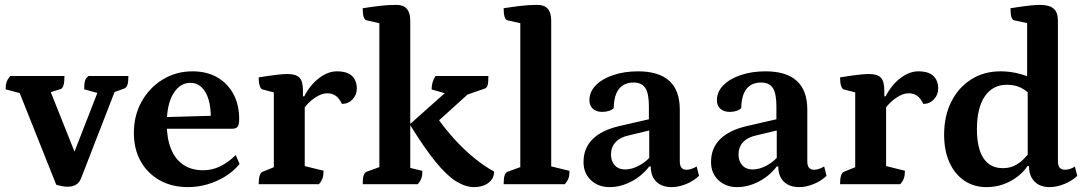

<svg xmlns="http://www.w3.org/2000/svg" viewBox="-20 -754 4449 786"><path d="M256.4 10.4Q245.4 10.4 232.1 7.7Q218.8 5 210.2 2.2L55.9 -384.8L78.5 -368.2L3 -388.4Q3 -407 7.2 -418.8Q11.5 -430.6 21.9 -443H244Q244 -394.2 228 -389.3L166.2 -370.1L182.3 -390.7L302.1 -90.3H268.3L384.1 -387.9L390.9 -370L324.5 -388.4Q324.5 -413.2 328.3 -424.3Q332 -435.4 342.5 -443H505.7Q505.7 -418.8 501.7 -406.9Q497.7 -395 489.7 -392.1L432.7 -371.4L454.3 -390.8L311.8 -23.8Q298.8 10.4 256.4 10.4Z M749.4 12Q683.4 12 633.4 -16.2Q583.4 -44.4 555.7 -94.3Q528 -144.2 528 -209.5Q528 -281.6 560.1 -338.7Q592.2 -395.8 646.8 -428.9Q701.4 -462 768.1 -462Q826.4 -462 869 -437.6Q911.5 -413.2 935.3 -369.4Q959.1 -325.6 959.1 -266.5Q959.1 -242.1 952.1 -234.5Q945.1 -226.9 929.8 -226.9H618.4V-273.6L854.4 -280.2L842.9 -265.1Q844 -312.7 833.9 -346.1Q823.8 -379.5 804.9 -397.2Q786.1 -414.9 759.4 -414.9Q716.5 -414.9 689.6 -370.7Q662.7 -326.5 662.7 -247.4Q662.7 -187.9 679.8 -145.2Q696.8 -102.5 730.1 -79.7Q763.5 -57 811.5 -57Q847.9 -57 880.8 -72.7Q913.8 -88.5 945 -119.2L960.7 -82.9Q938.4 -54.7 904.2 -33.1Q870.1 -11.5 830.5 0.2Q791 12 749.4 12Z M1039 0Q1039 -44.4 1055 -50.9L1112 -73.9L1101 -56.9V-388.3L1112.5 -372.8L1054.4 -387.9Q1047.4 -389.9 1043.2 -402.7Q1039 -415.4 1039 -437.3Q1088.4 -445.1 1114.1 -448Q1139.9 -451 1156.9 -451Q1191.7 -451 1206 -436.1Q1220.2 -421.3 1220.2 -383.5V-349.6L1210.6 -359.7H1225.6Q1249.4 -406.3 1286 -434.1Q1322.6 -462 1359 -462Q1401.1 -462 1420.9 -443.2Q1440.7 -424.5 1440.7 -391.4Q1440.7 -365.6 1423.1 -347.1Q1405.6 -328.6 1379.9 -328.6Q1367.7 -353.3 1353.2 -362.7Q1338.6 -372.2 1319.7 -372.2Q1295.8 -372.2 1267.9 -353Q1240.1 -333.9 1220 -304.7L1227.5 -329.1V-55.7L1212.6 -77.7L1304.5 -55.1Q1304.5 -37 1300.6 -24.9Q1296.6 -12.9 1285.6 0Z M1464.8 0Q1464.8 -24.2 1468.8 -36Q1472.8 -47.9 1480.8 -50.9L1544 -73.9L1533 -58.6V-671.3L1545 -656.3L1480.3 -670.9Q1464.8 -674.8 1464.8 -720.3Q1502.8 -726.2 1535.5 -730.1Q1568.2 -734 1603.1 -734Q1659.5 -734 1659.5 -669.7V-55.2L1644.7 -70.1L1709.2 -54.6Q1709.2 -36.4 1705.2 -24.6Q1701.3 -12.9 1690.3 0ZM1920.9 12Q1886.3 12 1848.3 -11Q1810.4 -34.1 1764.3 -90.2Q1718.2 -146.3 1657.4 -244.9L1815.7 -385.9L1808 -370.4L1746.9 -387.9Q1746.9 -418.9 1763.1 -443H1979.4Q1979.4 -415.8 1976.1 -404.9Q1972.9 -394 1963.4 -391L1862.2 -355.9L1928.8 -398.3L1748.8 -235.7L1764.6 -280.2Q1797.8 -231.3 1838 -186.8Q1878.2 -142.4 1920.8 -107.6Q1963.5 -72.8 2002.6 -51.9Q2002.6 -22.9 1979.6 -5.5Q1956.6 12 1920.9 12Z M2041.8 0Q2041.8 -24.2 2045.8 -36Q2049.8 -47.9 2057.8 -50.9L2121 -73.9L2110 -58.6V-671.3L2122 -656.3L2057.3 -670.9Q2041.8 -674.8 2041.8 -720.3Q2079.8 -726.2 2112.5 -730.1Q2145.2 -734 2180.1 -734Q2236.5 -734 2236.5 -669.7V-61.9L2224.5 -75.8L2311.3 -54.6Q2311.3 -36.4 2307.4 -24.6Q2303.4 -12.9 2292.4 0Z M2475.5 12Q2429.4 12 2399.1 -16.4Q2368.8 -44.8 2368.8 -90.8Q2368.8 -147.4 2406.2 -184.5Q2443.6 -221.6 2516.6 -238.2L2648.9 -268.6L2636.4 -253.5V-319.5Q2636.4 -371.2 2621.8 -393.7Q2607.2 -416.1 2574.1 -416.1Q2534.9 -416.1 2514.1 -390.2Q2493.4 -364.3 2492.5 -311.8Q2486.2 -304.6 2473.3 -300.2Q2460.5 -295.9 2446.1 -295.9Q2421 -295.9 2406.9 -308.8Q2392.9 -321.7 2392.9 -343.7Q2392.9 -378 2418.8 -404.6Q2444.7 -431.2 2490.2 -446.6Q2535.7 -462 2592 -462Q2676.8 -462 2719.8 -423Q2762.9 -383.9 2762.9 -305.2V-94.1Q2762.9 -76.2 2769.6 -67.6Q2776.4 -59.1 2791.7 -59.1Q2801.8 -59.1 2813.2 -63.5Q2824.7 -67.9 2831.9 -72.7L2841.6 -34.4Q2820.7 -13.6 2789.4 -0.8Q2758.1 12 2730.1 12Q2689.6 12 2666.8 -10.3Q2644.1 -32.6 2644.1 -72.4H2637.8Q2607.6 -33.1 2563.9 -10.5Q2520.2 12 2475.5 12ZM2538.8 -60.2Q2567.1 -60.2 2597.6 -76.9Q2628.2 -93.5 2648.4 -120.1L2637.8 -94.6V-226.1L2653.5 -223.6L2552.2 -199.3Q2517.7 -191.6 2499.5 -171.4Q2481.3 -151.2 2481.3 -121.8Q2481.3 -94 2496.9 -77.1Q2512.5 -60.2 2538.8 -60.2Z M2997.5 12Q2951.4 12 2921.1 -16.4Q2890.8 -44.8 2890.8 -90.8Q2890.8 -147.4 2928.2 -184.5Q2965.6 -221.6 3038.6 -238.2L3170.9 -268.6L3158.4 -253.5V-319.5Q3158.4 -371.2 3143.8 -393.7Q3129.2 -416.1 3096.1 -416.1Q3056.9 -416.1 3036.1 -390.2Q3015.4 -364.3 3014.5 -311.8Q3008.2 -304.6 2995.3 -300.2Q2982.5 -295.9 2968.1 -295.9Q2943 -295.9 2928.9 -308.8Q2914.9 -321.7 2914.9 -343.7Q2914.9 -378 2940.8 -404.6Q2966.7 -431.2 3012.2 -446.6Q3057.7 -462 3114 -462Q3198.8 -462 3241.8 -423Q3284.9 -383.9 3284.9 -305.2V-94.1Q3284.9 -76.2 3291.6 -67.6Q3298.4 -59.1 3313.7 -59.1Q3323.8 -59.1 3335.2 -63.5Q3346.7 -67.9 3353.9 -72.7L3363.6 -34.4Q3342.7 -13.6 3311.4 -0.8Q3280.1 12 3252.1 12Q3211.6 12 3188.8 -10.3Q3166.1 -32.6 3166.1 -72.4H3159.8Q3129.6 -33.1 3085.9 -10.5Q3042.2 12 2997.5 12ZM3060.8 -60.2Q3089.1 -60.2 3119.6 -76.9Q3150.2 -93.5 3170.4 -120.1L3159.8 -94.6V-226.1L3175.5 -223.6L3074.2 -199.3Q3039.7 -191.6 3021.5 -171.4Q3003.3 -151.2 3003.3 -121.8Q3003.3 -94 3018.9 -77.1Q3034.5 -60.2 3060.8 -60.2Z M3419 0Q3419 -44.4 3435 -50.9L3492 -73.9L3481 -56.9V-388.3L3492.5 -372.8L3434.4 -387.9Q3427.4 -389.9 3423.2 -402.7Q3419 -415.4 3419 -437.3Q3468.4 -445.1 3494.1 -448Q3519.9 -451 3536.9 -451Q3571.7 -451 3586 -436.1Q3600.2 -421.3 3600.2 -383.5V-349.6L3590.6 -359.7H3605.6Q3629.4 -406.3 3666 -434.1Q3702.6 -462 3739 -462Q3781.1 -462 3800.9 -443.2Q3820.7 -424.5 3820.7 -391.4Q3820.7 -365.6 3803.1 -347.1Q3785.6 -328.6 3759.9 -328.6Q3747.7 -353.3 3733.2 -362.7Q3718.6 -372.2 3699.7 -372.2Q3675.8 -372.2 3647.9 -353Q3620.1 -333.9 3600 -304.7L3607.5 -329.1V-55.7L3592.6 -77.7L3684.5 -55.1Q3684.5 -37 3680.6 -24.9Q3676.6 -12.9 3665.6 0Z M4018.4 12Q3966.7 12 3927.4 -14.7Q3888.1 -41.5 3866.5 -89.7Q3845 -137.9 3845 -202.4Q3845 -279.3 3874.3 -337.5Q3903.5 -395.8 3955.7 -428.9Q4007.9 -462 4075.7 -462Q4105.4 -462 4135.2 -456.2Q4165 -450.4 4194.1 -438.2L4184.8 -426.3V-671.8L4196.8 -656.8L4131.6 -670.9Q4116.7 -673.7 4116.7 -720.3Q4163.3 -727.6 4191.1 -730.8Q4219 -734 4236.9 -734Q4275.3 -734 4293 -718.9Q4310.8 -703.8 4310.8 -669.7V-94.1Q4310.8 -76.2 4318 -67.6Q4325.3 -59.1 4340.1 -59.1Q4350.7 -59.1 4362.1 -63.2Q4373.6 -67.4 4380.4 -72.1L4390.1 -33.9Q4368.1 -13.2 4336.8 -0.6Q4305.5 12 4276.2 12Q4237.5 12 4215 -10.9Q4192.5 -33.7 4192.5 -74.1H4186.3Q4161.2 -36.8 4116.4 -12.4Q4071.7 12 4018.4 12ZM4085.1 -65.6Q4111.8 -65.6 4132.4 -75.5Q4153.1 -85.4 4169.5 -101.7Q4186 -118 4199.5 -136.1L4187.2 -109.3V-394.1L4199.5 -364.7Q4179.9 -385.2 4156.7 -396.1Q4133.5 -406.9 4101.6 -406.9Q4043.8 -406.9 4011.5 -359.6Q3979.3 -312.2 3979.3 -225.1Q3979.3 -146.9 4006.2 -106.2Q4033.2 -65.6 4085.1 -65.6Z"/></svg>

Font: Pitagon Serif
Style: Regular
Weight: 400
Designer: Travis Tran
Foundry: Pitagon
Version: Version 1.000;gftools[0.9.26]